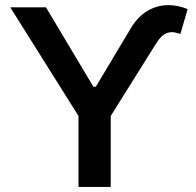

<svg xmlns="http://www.w3.org/2000/svg" viewBox="-20 -736 770 756"><path d="M161.1 -707 347.7 -394.5H357.4L495.1 -625Q522.9 -670.9 561 -693.4Q599.1 -715.8 643.6 -715.8Q679.7 -715.8 718.8 -700.2L690.4 -602.5Q668.5 -609.4 657.2 -609.4Q639.2 -609.4 624.5 -599.1Q609.9 -588.9 595.7 -566.4L416 -279.3V0H289.1V-279.3L20.5 -707Z"/></svg>

Font: Pretendard JP SemiBold
Style: Regular
Weight: 600
Designer: Base glyphs from Inter by Rasmus Andersson; Hangeul glyphs from Noto Sans CJK(Source Han Sans) by Jang Soo-young and Kan
Foundry: Kil Hyung-jin
Version: Version 1.309